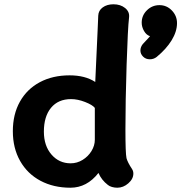

<svg xmlns="http://www.w3.org/2000/svg" viewBox="-20 -867 857 897"><path d="M40 -254Q40 -333 73 -392Q106 -451 166 -483Q226 -515 305 -515Q378 -515 425 -484L436 -724L439 -794Q440 -818 460 -832.5Q480 -847 510 -847Q543 -847 564.5 -829.5Q586 -812 583 -786Q577 -736 571.5 -564.5Q566 -393 566 -262Q566 -151 571 -128Q576 -109 597 -77Q603 -68 603 -56Q603 -31 579.5 -10.5Q556 10 528 10Q515 10 503 6.5Q491 3 484 -3Q454 -26 440 -59Q386 10 309 10Q230 10 169 -22.5Q108 -55 74 -115Q40 -175 40 -254ZM423 -214V-363Q412 -377 377.5 -390.5Q343 -404 312 -404Q252 -404 218.5 -363.5Q185 -323 185 -252Q185 -186 220.5 -145Q256 -104 310 -104Q340 -104 366 -120Q392 -136 407.5 -161.5Q423 -187 423 -214ZM807 -759Q807 -720 782 -679Q757 -638 712 -601Q698 -590 680 -590Q661 -590 648.5 -602.5Q636 -615 636 -631Q636 -647 647 -661Q650 -665 661 -676Q665 -680 670 -685.5Q675 -691 681 -698Q664 -703 653 -722Q642 -741 642 -761Q642 -795 666.5 -819Q691 -843 725 -843Q759 -843 783 -818Q807 -793 807 -759Z"/></svg>

Font: Mali
Style: Bold
Weight: 700
Designer: Kitiyaporn Chalermlarp | Katatrad Aksorn Co.,Ltd.
Foundry: Cadson Demak Co.,Ltd.
Version: Version 1.000; ttfautohint (v1.6)